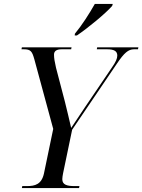

<svg xmlns="http://www.w3.org/2000/svg" viewBox="-20 -954 722 974"><path d="M360 -783 359 -774H370C429 -814 518 -888 549 -924L552 -934H461C434 -886 395 -825 360 -783ZM91 0H381L383 -10H359C321 -10 296 -16 296 -45C296 -53 298 -64 300 -75L346 -296L573 -631C610 -686 631 -704 660 -704H680L682 -714H473L471 -704H523C560 -704 575 -694 575 -672C575 -657 567 -639 548 -612L409 -407C384 -370 362 -337 341 -305C331 -350 319 -398 309 -439L264 -611C257 -642 254 -659 254 -677C254 -695 267 -704 293 -704H341L343 -714H91L89 -704H101C136 -704 143 -693 154 -654L250 -300L203 -74C191 -19 158 -10 117 -10H93Z"/></svg>

Font: Noto Serif Display SemiCondensed
Style: Italic
Weight: 400
Width: 4
Italic angle: -12°
Designer: Monotype Design Team
Foundry: Monotype Imaging Inc.
Version: Version 2.009